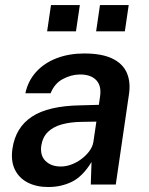

<svg xmlns="http://www.w3.org/2000/svg" viewBox="-20 -742 598 772"><path d="M174 10Q126 10 91 -8.2Q56 -26.5 39.5 -60.8Q23 -95 30 -144Q42.5 -229.5 108.5 -273Q174.5 -316.5 304.5 -318.5L377.5 -320.5L382.5 -355.5Q388.5 -398 366.2 -420.5Q344 -443 300.5 -442.5Q265.5 -442 232.2 -424Q199 -406 183.5 -367H82Q92.5 -416.5 125 -452.5Q157.5 -488.5 207.5 -507.8Q257.5 -527 318.5 -527Q389.5 -527 431.8 -506.5Q474 -486 490 -449Q506 -412 498.5 -362.5L445.5 0H345L348 -90.5Q312.5 -32.5 269.2 -11.2Q226 10 174 10ZM224.5 -72.5Q246 -72.5 267.8 -80.8Q289.5 -89 308.2 -103.2Q327 -117.5 339.8 -135Q352.5 -152.5 355.5 -171.5L367.5 -253L308 -252Q264 -251.5 229.2 -242Q194.5 -232.5 173 -211.8Q151.5 -191 146 -156.5Q140.5 -117 163 -94.8Q185.5 -72.5 224.5 -72.5ZM366.5 -616 382 -721.5H497.5L482 -616ZM169.5 -616 185 -721.5H301L285.5 -616Z"/></svg>

Font: Public Sans Thin SemiBold
Style: Italic
Weight: 600
Italic angle: -8°
Version: Version 2.001